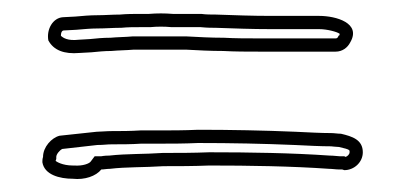

<svg xmlns="http://www.w3.org/2000/svg" viewBox="-20 -450 612 290"><path d="M44 -205C47 -186 70 -180 90 -180C108 -178 125 -184 133 -194C137 -194 141 -195 146 -195C171 -198 197 -197 227 -199C249 -199 272 -199 296 -200C356 -200 421 -199 477 -195C482 -195 487 -194 493 -194H497L500 -193C515 -193 528 -205 528 -220C528 -239 512 -244 495 -248C490 -248 485 -249 480 -249C465 -249 447 -250 426 -251C379 -253 328 -254 279 -254C258 -253 238 -253 218 -253H192C177 -252 162 -252 149 -252C140 -252 132 -251 126 -251C106 -249 88 -247 70 -245C58 -242 45 -228 45 -213C44 -210 44 -207 44 -205ZM53 -389C61 -374 77 -368 100 -370L118 -371C128 -372 138 -373 148 -373C159 -374 170 -374 182 -375H261C279 -374 298 -373 317 -373C335 -372 353 -372 372 -372H487C497 -372 505 -378 509 -386C526 -415 488 -426 462 -426H389C361 -426 334 -427 306 -428C299 -428 291 -428 284 -429H241C229 -430 217 -430 205 -429H194C182 -429 172 -429 161 -428C150 -428 138 -427 127 -427C116 -427 105 -426 94 -425L75 -424C60 -423 50 -406 53 -389ZM64 -207 65 -210V-213C65 -217 70 -223 74 -225C91 -227 110 -229 127 -231C137 -231 141 -232 149 -232C162 -232 179 -232 193 -233H218C238 -233 258 -233 279 -234C329 -234 378 -233 425 -231C446 -230 464 -229 480 -229C481 -229 488 -228 492 -228C510 -224 508 -223 508 -220C508 -217 505 -214 502 -213L500 -214H493C490 -214 484 -215 478 -215C421 -219 357 -220 296 -220C272 -219 249 -219 227 -219H226C198 -217 172 -218 145 -215C137 -215 134 -214 133 -214H123L117 -206C115 -203 105 -199 92 -200H91H90C74 -200 65 -206 64 -207ZM72 -396C72 -404 76 -404 76 -404L95 -405C107 -406 117 -407 127 -407C139 -407 151 -408 161 -408H162H163C173 -409 182 -409 194 -409H206H207C218 -410 228 -410 239 -409H240H283C293 -408 300 -408 306 -408C335 -407 360 -406 389 -406H462C474 -406 489 -402 493 -399C493 -398 493 -397 492 -396H491V-395C490 -393 489 -392 487 -392H372C353 -392 335 -392 318 -393H317C299 -393 280 -394 262 -395H181H180C170 -394 157 -394 147 -393C136 -393 125 -392 116 -391L99 -390C82 -388 75 -393 72 -396Z"/></svg>

Font: Scribbler
Style: Clr
Weight: 400
Designer: Mew Too
Foundry: Cannot Into Space Fonts
Version: Version 1.001